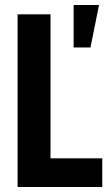

<svg xmlns="http://www.w3.org/2000/svg" viewBox="-20 -744 439 764"><path d="M50 0V-687H181V-114H387V0ZM273 -555V-724H374L340 -555Z"/></svg>

Font: Archivo ExtraCondensed
Style: Bold
Weight: 700
Width: 2
Designer: Hector Gatti
Foundry: Omnibus-Type
Version: Version 2.001